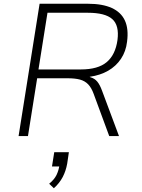

<svg xmlns="http://www.w3.org/2000/svg" viewBox="-20 -725 756 1023"><path d="M79 0 191 -705H449Q526 -705 575.5 -682.5Q625 -660 645.5 -615.5Q666 -571 657 -503Q651 -451 624.5 -411.5Q598 -372 556 -348Q514 -324 459 -316L458 -315L463 -313Q484 -307 498 -290.5Q512 -274 524 -241L614 0H562L479 -225Q467 -258 449.5 -276Q432 -294 406 -301Q380 -308 341 -308H178L129 0ZM185 -355H411Q502 -355 548.5 -394Q595 -433 606 -512Q616 -590 578 -623.5Q540 -657 448 -657H233ZM267 278 242 254Q270 231 281.5 206.5Q293 182 297 154L304 162H257L269 86H347L338 147Q331 186 314 218.5Q297 251 267 278Z"/></svg>

Font: Nunito Sans 7pt ExtraLight
Style: Italic
Weight: 250
Italic angle: -9°
Designer: Vernon Adams
Foundry: Vernon Adams
Version: Version 3.101;gftools[0.9.27]